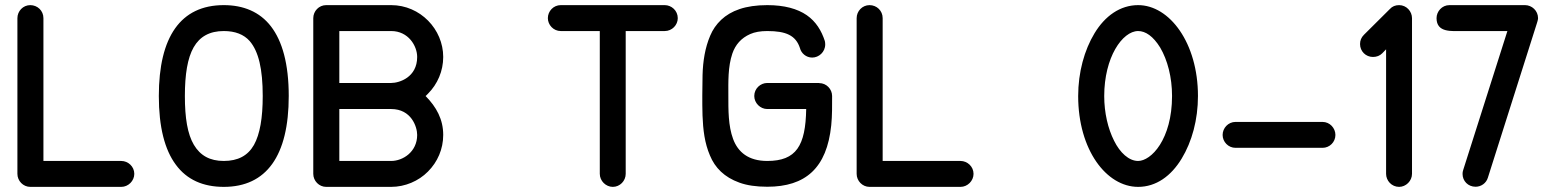

<svg xmlns="http://www.w3.org/2000/svg" viewBox="-20 -729 6068 749"><path d="M47.9 -354.5V-50.8C47.9 -23.4 70.3 0 98.1 0H453.1C480.5 0 503.9 -23.4 503.9 -50.8C503.9 -79.6 479.5 -101.1 453.1 -101.1H149.4V-658.2C149.4 -687.5 126 -709 98.1 -709C69.8 -709 47.9 -685.5 47.9 -658.2Z M853 -709C684.6 -709 599.6 -585.4 599.6 -354.5C599.6 -233.4 622.6 -144.5 666 -86.4C709 -27.8 772.5 0 853 0C1019 0 1106.4 -120.6 1106.4 -354.5C1106.4 -480 1081.1 -568.8 1037.1 -626C993.2 -683.1 929.2 -709 853 -709ZM954.1 -568.8C988.8 -528.3 1004.9 -460 1004.9 -354.5C1004.9 -269 994.1 -205.6 970.7 -163.6C946.8 -121.6 908.2 -101.1 853 -101.1C798.8 -101.1 761.2 -122.1 736.3 -164.1C711.4 -206.1 701.2 -269 701.2 -354.5C701.2 -438.5 711.4 -502.4 735.4 -544.4C759.3 -586.4 797.9 -607.9 853 -607.9C897.5 -607.9 931.2 -594.7 954.1 -568.8Z M1303.7 -607.9H1505.9C1573.2 -607.9 1607.4 -549.8 1607.4 -506.8C1607.4 -427.2 1537.6 -405.3 1505.9 -405.3H1303.7ZM1505.9 -303.7C1584.5 -303.7 1607.4 -234.4 1607.4 -202.6C1607.4 -136.2 1551.3 -101.1 1505.9 -101.1H1303.7V-303.7ZM1649.4 -59.6C1687 -97.2 1709 -147.5 1709 -202.6C1709 -263.2 1682.6 -311.5 1640.1 -354.5C1640.6 -355 1641.6 -356 1642.6 -356.4C1643.1 -356.9 1644 -357.9 1645 -358.9L1649.4 -363.3C1687 -400.9 1709 -452.1 1709 -506.8C1709 -614.7 1619.6 -709 1505.9 -709H1252.4C1224.1 -709 1202.1 -685.5 1202.1 -658.2V-50.8C1202.1 -23.4 1224.6 0 1252.4 0H1505.9C1560.1 0 1612.8 -22.5 1649.4 -59.6Z M2244.1 -607.9H2319.8V-50.8C2319.8 -23.4 2343.3 0 2370.6 0C2398.4 0 2420.9 -23.4 2420.9 -50.8V-607.9H2573.2C2601.6 -607.9 2624 -631.3 2624 -658.2C2624 -687.5 2599.6 -709 2573.2 -709H2370.6H2167.5C2139.2 -709 2117.2 -685.5 2117.2 -658.2C2117.2 -632.3 2138.7 -607.9 2167.5 -607.9Z M3197.8 -568.8C3184.6 -609.4 3163.1 -645 3127 -669.9C3090.8 -694.8 3040 -709 2973.1 -709C2887.2 -709 2831.1 -687 2793.5 -651.9C2774.4 -633.8 2760.3 -613.3 2750.5 -589.8C2730.5 -543 2722.2 -490.7 2720.7 -436.5C2720.2 -409.2 2719.7 -382.8 2719.7 -357.9C2719.7 -307.1 2719.2 -250.5 2728 -197.8C2732.4 -171.4 2739.3 -146.5 2749.5 -122.6C2769 -74.7 2805.7 -37.6 2864.3 -16.6C2893.6 -5.9 2929.7 -0.5 2973.1 -0.5C3122.1 -0.5 3205.6 -73.2 3222.7 -240.2C3226.6 -278.8 3226.1 -317.4 3226.1 -354.5C3226.1 -381.3 3204.1 -404.8 3175.8 -404.8V-405.3H2973.1C2946.8 -405.3 2922.4 -383.8 2922.4 -354.5C2922.4 -327.1 2945.8 -303.7 2973.1 -303.7H3125C3122.6 -160.6 3086.4 -101.1 2973.1 -101.1C2899.9 -101.1 2858.9 -135.3 2839.8 -187C2820.8 -238.3 2821.3 -299.3 2821.3 -357.9C2821.3 -408.7 2819.3 -468.3 2836.9 -520C2848.6 -554.2 2871.1 -580.6 2906.7 -596.2C2924.3 -604 2946.3 -607.9 2973.1 -607.9C3046.4 -607.9 3084.5 -590.8 3100.6 -541.5C3105.5 -521.5 3124.5 -504.4 3148.4 -504.4C3174.3 -504.4 3199.2 -525.9 3199.2 -555.7C3199.2 -560.1 3198.7 -564.5 3197.8 -568.8Z M3321.8 -354.5V-50.8C3321.8 -23.4 3344.2 0 3372.1 0H3727.1C3754.4 0 3777.8 -23.4 3777.8 -50.8C3777.8 -79.6 3753.4 -101.1 3727.1 -101.1H3423.3V-658.2C3423.3 -687.5 3399.9 -709 3372.1 -709C3343.8 -709 3321.8 -685.5 3321.8 -658.2Z M4419.9 -709C4349.6 -709 4290.5 -666.5 4250 -599.6C4210 -533.7 4186 -446.8 4186 -354.5C4186 -144 4296.4 0 4419.9 0C4490.2 0 4548.8 -42.5 4589.8 -110.4C4629.9 -176.3 4653.3 -262.2 4653.3 -354.5C4653.3 -561.5 4542.5 -709 4419.9 -709ZM4505.9 -543.5C4534.7 -494.6 4552.2 -427.2 4552.2 -354.5C4552.2 -270 4531.7 -206.5 4504.9 -164.1C4478 -121.6 4444.8 -101.1 4419.9 -101.1C4383.8 -101.1 4349.1 -133.3 4326.2 -179.7C4302.2 -227.1 4287.6 -289.1 4287.6 -354.5C4287.6 -429.2 4305.2 -493.2 4330.6 -537.6C4356 -582 4389.2 -607.9 4419.9 -607.9C4448.7 -607.9 4478.5 -587.9 4505.9 -543.5Z M5139.2 -152.3C5167 -152.3 5189.5 -174.8 5189.5 -202.6C5189.5 -229 5168 -253.4 5139.2 -253.4H4799.8C4771 -253.4 4749.5 -229 4749.5 -202.6C4749.5 -175.8 4771.5 -152.3 4799.8 -152.3Z M5488.3 -354.5V-658.2C5488.3 -684.6 5466.8 -709 5438 -709C5423.3 -709 5411.1 -704.1 5401.9 -693.8L5300.8 -593.3C5290.5 -583 5285.6 -571.3 5285.6 -557.1C5285.6 -528.8 5308.1 -506.8 5335.9 -506.8C5350.6 -506.8 5362.8 -511.7 5372.1 -521L5387.2 -536.6V-50.8C5387.2 -24.4 5408.7 0 5438 0C5464.4 0 5488.3 -22.9 5488.3 -50.8Z M5584 -658.2C5584 -600.6 5643.6 -607.9 5685.5 -607.9H5860.4L5688 -65.9C5686 -60.5 5685.5 -55.7 5685.5 -50.3C5685.5 -23.4 5706.5 -0.5 5736.3 -0.5C5758.3 -0.5 5777.8 -14.6 5784.2 -35.6L5975.6 -638.7C5976.1 -640.1 5980 -651.9 5980 -658.2C5980 -687.5 5955.6 -709 5929.2 -709H5634.3C5605 -709 5584 -684.1 5584 -658.2Z"/></svg>

Font: LOB TGL 0-17
Style: Regular
Weight: 400
Designer: Peter Wiegel + adaptations and expanded glyphset by Studio LOB
Foundry: Peter Wiegel + adaptations and expanded glyphset by Studio LOB
Version: Version 1.003;Glyphs 3.1.2 (3151)